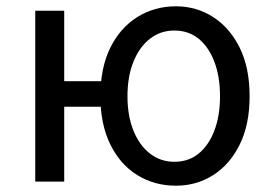

<svg xmlns="http://www.w3.org/2000/svg" viewBox="-20 -577 865 610"><path d="M92 0V-543H184V-319H321V-238H184V0ZM539 13Q471 13 416.5 -20.5Q362 -54 330.5 -118Q299 -182 299 -271Q299 -362 330.5 -425.5Q362 -489 416.5 -523Q471 -557 539 -557Q604 -557 657 -523Q710 -489 741.5 -425.5Q773 -362 773 -271Q773 -181 741.5 -117.5Q710 -54 657 -20.5Q604 13 539 13ZM534 -63Q579 -63 611 -89Q643 -115 661 -162Q679 -209 679 -271Q679 -334 661 -381Q643 -428 611 -454Q579 -480 534 -480Q490 -480 456.5 -454Q423 -428 404 -381Q385 -334 385 -271Q385 -209 404 -162Q423 -115 456.5 -89Q490 -63 534 -63Z"/></svg>

Font: Noto Sans KR
Style: Regular
Weight: 400
Designer: Ryoko NISHIZUKA  (kana, bopomofo & ideographs); Paul D. Hunt (Latin, Greek & Cyrillic); Sandoll Communications , Soo-you
Foundry: Adobe
Version: Version 2.004-H2;hotconv 1.0.118;makeotfexe 2.5.65603